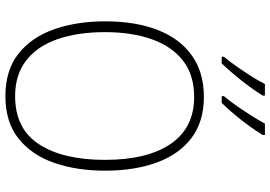

<svg xmlns="http://www.w3.org/2000/svg" viewBox="-165 -826 1001 711"><g transform="rotate(90 335.5 -470.5)"><path d="M612 -358Q612 -254 583 -170.5Q554 -87 493 -38.5Q432 10 336 10Q239 10 178 -39Q117 -88 88 -171.5Q59 -255 59 -359Q59 -472 91 -554Q123 -636 185.5 -680.5Q248 -725 339 -725Q430 -725 490.5 -679.5Q551 -634 581.5 -551.5Q612 -469 612 -358ZM99 -359Q99 -258 125 -183Q151 -108 204 -67Q257 -26 336 -26Q457 -26 514.5 -115Q572 -204 572 -358Q572 -516 512.5 -602.5Q453 -689 339 -689Q258 -689 205 -648Q152 -607 125.5 -532.5Q99 -458 99 -359ZM480 -943Q468 -923 448 -895Q428 -867 404.5 -839Q381 -811 361 -791H336V-799Q353 -819 372.5 -847Q392 -875 409.5 -903Q427 -931 438 -951H480ZM334 -943Q322 -923 302 -895.5Q282 -868 258.5 -840Q235 -812 215 -791H190V-799Q207 -819 226.5 -847Q246 -875 263.5 -902.5Q281 -930 291 -951H334Z"/></g></svg>

Font: Noto Sans Lao Looped SemiCondensed ExtraLight
Style: Regular
Weight: 200
Width: 4
Designer: Mark Frömberg, Ben Mitchell
Foundry: The Fontpad Ltd
Version: Version 1.002; ttfautohint (v1.8.4.7-5d5b)